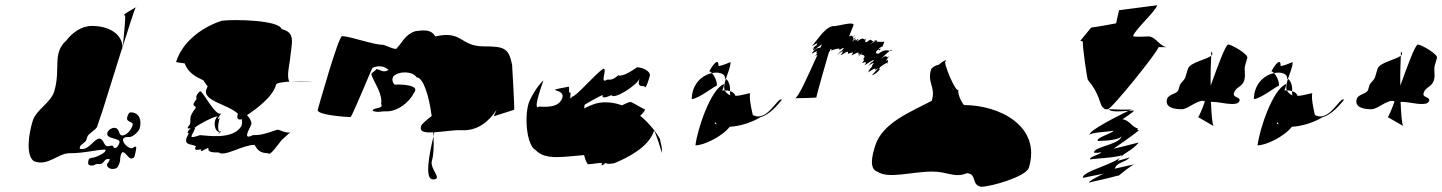

<svg xmlns="http://www.w3.org/2000/svg" viewBox="-20 -725 5506 733"><path d="M105 -264C89 -212 78 -133 109 -110C162 -88 201 -140 245 -140C305 -140 348 -154 382 -154C390 -142 341 -123 335 -123C329 -123 320 -120 319 -117C314 -101 315 -93 331 -93C343 -93 341 -99 353 -99H363C375 -99 379 -118 391 -118C398 -118 400 -119 398 -114C396 -106 390 -103 389 -99C386 -88 398 -80 409 -80C427 -80 431 -87 437 -105C440 -115 438 -123 441 -132C442 -134 444 -144 449 -144C460 -144 469 -120 482 -120C488 -120 492 -123 494 -129C495 -133 503 -165 499 -165C489 -165 489 -159 482 -159C470 -159 446 -180 450 -194C451 -196 457 -202 463 -202H475C487 -202 509 -222 513 -234C522 -264 513 -296 479 -296C471 -296 468 -284 466 -279C459 -255 492 -264 486 -246C480 -228 463 -208 447 -208C430 -208 440 -237 415 -237C407 -237 394 -230 390 -218C382 -192 442 -200 436 -180C434 -172 427 -160 420 -160C408 -160 417 -173 400 -168C374 -160 381 -190 361 -196C339 -196 323 -156 293 -156C286 -156 283 -156 285 -164C289 -176 306 -179 310 -192L313 -202C317 -216 347 -229 351 -242C363 -280 368 -291 370 -298C371 -301 413 -435 448 -547C444 -597 395 -626 330 -626C292 -626 255 -600 233 -570C178 -522 213 -462 187 -376C174 -333 118 -306 105 -264ZM457 -666C461 -666 452 -583 449 -549C472 -621 492 -685 498 -697C488 -690 440 -666 457 -666ZM448 -547 449 -549C449 -547 449 -545 448 -543C448 -544 449 -546 449 -547ZM449 -543C448 -537 450 -536 450 -536C450 -538 449 -541 449 -543ZM499 -697C499 -698 501 -699 501 -699C502 -699 501 -698 499 -697Z M652 -488C652 -488 681 -483 685 -483C698 -447 727 -432 757 -418C762 -410 767 -402 773 -395C772 -394 771 -392 770 -389C745 -340 848 -329 888 -291C885 -279 883 -267 899 -269L902 -271C905 -263 905 -255 902 -245C871 -188 764 -209 743 -209C691 -191 716 -208 725 -236C710 -234 793 -281 811 -281C791 -263 799 -221 819 -221C803 -203 823 -220 824 -224C808 -216 812 -253 819 -275C799 -257 825 -293 825 -293C805 -275 755 -377 744 -377C723 -359 731 -349 730 -346C703 -314 734 -325 726 -311C697 -275 711 -268 705 -250C683 -225 709 -239 707 -234C687 -216 701 -216 701 -216C672 -168 709 -177 728 -167C717 -145 739 -155 749 -155C738 -137 767 -160 776 -160C771 -142 798 -143 815 -143C837 -125 906 -172 952 -172C962 -154 972 -140 1004 -140C1010 -127 1040 -172 1055 -190L1088 -220C1072 -215 1048 -230 1039 -230C987 -212 974 -209 945 -209C902 -187 935 -236 940 -252C940 -264 933 -275 923 -285C958 -309 1022 -355 1034 -402C1036 -409 1062 -412 1092 -414H1084C1075 -434 1083 -469 1087 -497C1094 -565 1110 -600 1055 -614C1046 -648 878 -652 828 -646C762 -626 678 -572 652 -488ZM893 -315C893 -315 892 -315 892 -315C892 -315 893 -315 893 -315ZM1092 -414C1134 -417 1176 -415 1176 -415C1146 -415 1125 -414 1092 -414Z M1193 -306C1187 -286 1304 -278 1318 -278C1324 -278 1400 -466 1402 -466C1433 -480 1456 -466 1463 -458C1443 -444 1430 -462 1414 -461C1421 -457 1396 -449 1398 -440C1407 -412 1442 -366 1435 -328C1447 -308 1402 -316 1403 -302C1419 -294 1444 -301 1449 -300C1498 -296 1545 -338 1560 -370C1588 -402 1506 -403 1490 -402C1487 -398 1471 -416 1482 -434C1507 -456 1557 -452 1570 -430C1596 -430 1618 -359 1628 -282C1609 -268 1590 -251 1588 -245C1580 -221 1602 -218 1634 -220C1634 -215 1635 -210 1635 -205C1637 -210 1636 -215 1638 -220C1671 -222 1713 -229 1741 -228C1804 -224 1848 -263 1876 -306C1869 -291 1865 -281 1865 -281L1943 -306C1945 -312 1935 -478 1935 -478C1922 -541 1906 -548 1827 -548C1735 -548 1747 -610 1642 -586C1626 -612 1603 -611 1566 -606C1527 -594 1517 -564 1494 -540C1492 -532 1448 -554 1442 -554C1404 -554 1316 -587 1286 -587C1272 -587 1196 -316 1193 -306ZM1635 -205C1637 -165 1635 -131 1629 -112C1619 -80 1673 -40 1633 -40C1601 -40 1617 -130 1635 -205Z M1998 -330C1981 -274 1992 -168 2025 -152C2062 -112 2131 -127 2210 -133C2213 -120 2217 -108 2224 -98C2242 -98 2259 -103 2278 -103C2272 -83 2291 -103 2291 -103C2302 -97 2312 -100 2325 -102C2375 -122 2458 -164 2477 -226C2480 -226 2507 -148 2505 -141C2511 -161 2501 -178 2500 -194C2487 -217 2461 -253 2424 -283C2433 -291 2440 -299 2443 -308C2442 -304 2394 -336 2386 -336C2375 -333 2365 -328 2355 -323C2329 -332 2300 -337 2270 -333C2254 -331 2231 -322 2210 -311C2211 -319 2212 -324 2212 -325C2212 -326 2275 -362 2281 -362C2275 -342 2314 -362 2314 -362C2324 -342 2415 -402 2422 -426C2413 -397 2422 -396 2440 -396C2444 -376 2459 -428 2461 -436C2465 -450 2437 -468 2412 -468C2383 -448 2362 -436 2342 -436L2344 -440C2319 -420 2316 -421 2298 -421C2267 -401 2300 -463 2284 -463C2252 -443 2180 -356 2164 -356C2152 -336 2160 -367 2158 -373C2149 -361 2155 -394 2151 -394C2043 -374 2139 -390 2127 -352C2114 -310 2056 -318 2038 -318C2010 -298 2055 -418 2055 -418C2031 -398 2003 -347 1998 -330Z M2621 -347C2621 -393 2649 -435 2698 -446C2708 -435 2720 -410 2716 -396C2719 -406 2648 -347 2621 -347ZM2687 -450C2688 -454 2693 -452 2698 -446C2725 -452 2752 -443 2747 -424C2747 -425 2748 -425 2751 -424C2759 -447 2769 -470 2769 -488C2757 -483 2733 -473 2723 -473C2724 -514 2691 -462 2687 -450ZM2635 -170C2666 -170 2735 -202 2766 -241C2800 -243 2844 -254 2884 -278C2919 -287 2952 -328 2965 -344C2950 -359 2910 -256 2854 -286C2854 -286 2838 -350 2844 -368C2844 -372 2814 -360 2788 -359C2785 -367 2778 -374 2767 -377C2767 -370 2766 -365 2769 -361C2759 -364 2751 -372 2747 -380H2737C2739 -380 2748 -410 2742 -403C2693 -383 2642 -231 2635 -170ZM2751 -424C2758 -420 2769 -404 2767 -377C2762 -379 2754 -380 2747 -380C2742 -392 2746 -407 2751 -424ZM2710 -260C2711 -256 2713 -254 2716 -251C2710 -251 2707 -252 2710 -260Z M3015 -350C3019 -350 3093 -351 3097 -353C3094 -352 3144 -524 3144 -524C3146 -527 3147 -530 3149 -531H3148L3150 -537C3155 -538 3157 -537 3153 -533V-532C3173 -539 3192 -544 3183 -533C3183 -533 3213 -553 3195 -533C3194 -531 3194 -535 3176 -515C3177 -515 3205 -540 3195 -524C3195 -524 3203 -530 3189 -515C3199 -515 3222 -540 3217 -520C3224 -520 3248 -534 3230 -514C3238 -514 3266 -536 3256 -516C3257 -516 3271 -529 3256 -509C3258 -509 3283 -536 3267 -516C3267 -516 3292 -517 3274 -497C3274 -497 3288 -504 3270 -484C3270 -484 3298 -496 3280 -476C3284 -476 3330 -510 3312 -490C3310 -485 3312 -496 3294 -472C3301 -479 3326 -494 3310 -476C3307 -466 3315 -480 3294 -452C3293 -448 3309 -468 3294 -448C3294 -448 3332 -476 3320 -456C3320 -456 3343 -476 3325 -456C3325 -456 3327 -458 3309 -438C3321 -438 3350 -469 3335 -460C3335 -460 3339 -466 3339 -468C3349 -476 3364 -486 3368 -485C3370 -491 3374 -501 3362 -492C3364 -498 3386 -523 3369 -506C3368 -504 3363 -520 3345 -500C3346 -504 3365 -522 3377 -531C3369 -533 3354 -537 3334 -520C3316 -520 3326 -532 3335 -537C3335 -538 3336 -539 3335 -540C3341 -544 3346 -547 3350 -549C3354 -559 3356 -566 3356 -566C3345 -564 3334 -566 3324 -566C3316 -565 3308 -562 3301 -554C3301 -555 3308 -562 3315 -567C3301 -570 3311 -581 3288 -564C3272 -564 3301 -594 3283 -574C3275 -574 3278 -586 3251 -566C3251 -566 3266 -588 3248 -570C3243 -568 3255 -586 3233 -566C3233 -566 3236 -572 3240 -577C3235 -578 3236 -581 3238 -584C3233 -585 3233 -594 3221 -585L3239 -630C3237 -644 3181 -625 3161 -625H3158C3158 -626 3157 -626 3158 -626C3157 -626 3156 -625 3155 -624C3127 -617 3096 -567 3079 -548C3079 -548 3113 -571 3096 -551C3096 -551 3093 -552 3082 -538C3081 -534 3098 -553 3083 -533C3090 -533 3109 -551 3118 -556C3116 -552 3114 -547 3112 -543C3105 -542 3092 -542 3079 -521C3078 -517 3110 -541 3095 -521C3095 -521 3107 -528 3092 -511C3093 -512 3097 -514 3101 -516C3066 -439 3027 -350 3015 -350ZM3092 -511C3092 -510 3091 -510 3091 -509C3091 -510 3091 -510 3092 -511ZM3115 -515C3115 -515 3115 -514 3115 -514C3115 -514 3115 -515 3115 -515ZM3153 -532C3153 -531 3151 -531 3149 -531C3150 -531 3152 -532 3153 -532ZM3194 -522C3193 -522 3194 -523 3195 -524C3195 -523 3194 -523 3194 -522ZM3238 -584C3241 -590 3250 -597 3239 -584ZM3240 -577C3245 -583 3249 -587 3243 -576C3242 -576 3241 -577 3240 -577ZM3315 -567C3323 -572 3329 -574 3327 -566H3324C3321 -566 3317 -566 3315 -567ZM3294 -470C3294 -471 3293 -471 3294 -472ZM3335 -537C3341 -541 3345 -541 3338 -533C3336 -533 3335 -535 3335 -537ZM3347 -544C3347 -544 3349 -546 3350 -549C3354 -551 3353 -551 3347 -544ZM3331 -462C3331 -461 3329 -461 3329 -460C3329 -460 3331 -462 3331 -462ZM3377 -531C3385 -536 3388 -538 3382 -530C3381 -530 3379 -531 3377 -531ZM3368 -485C3369 -485 3370 -484 3369 -482C3368 -482 3367 -483 3368 -485Z M3321 -168C3309 -130 3297 -79 3331 -69C3372 -41 3463 -70 3539 -70C3599 -70 3624 -44 3672 -64C3711 -60 3687 -20 3725 -12C3764 -12 3898 -51 3908 -85C3956 -243 3796 -324 3660 -324C3647 -340 3635 -370 3639 -384C3632 -362 3578 -491 3590 -491C3594 -491 3596 -505 3564 -478C3558 -478 3539 -469 3535 -461C3518 -407 3554 -394 3537 -340C3457 -298 3348 -256 3321 -168Z M4104 -569C4106 -569 4116 -568 4114 -563C4112 -555 4130 -419 4134 -419C4178 -367 4177 -330 4189 -316C4194 -312 4195 -312 4198 -308H4213C4212 -309 4213 -310 4213 -311C4225 -311 4396 -521 4403 -545H4437C4409 -545 4393 -585 4365 -586C4361 -586 4304 -582 4306 -588C4314 -613 4391 -681 4398 -705L4252 -686L4241 -636C4241 -636 4158 -620 4146 -620ZM4140 -210C4143 -220 4217 -222 4231 -226C4228 -216 4162 -199 4171 -187C4171 -187 4243 -186 4262 -204C4252 -172 4151 -164 4157 -142C4157 -142 4170 -140 4184 -144C4181 -134 4133 -126 4143 -116C4144 -119 4247 -123 4263 -133C4254 -102 4109 -72 4114 -46C4114 -46 4175 -58 4193 -62C4193 -62 4127 -30 4139 -28C4140 -30 4216 -44 4254 -57C4267 -67 4300 -95 4312 -98C4312 -98 4247 -84 4236 -81C4244 -107 4274 -103 4293 -124C4291 -123 4257 -114 4248 -111C4258 -137 4305 -150 4327 -181C4327 -181 4223 -154 4232 -158C4232 -158 4310 -211 4328 -228C4328 -228 4315 -231 4326 -235C4305 -235 4290 -269 4266 -269C4259 -267 4315 -301 4308 -303C4304 -303 4296 -303 4288 -302C4248 -282 4134 -226 4140 -210ZM4213 -308C4239 -307 4291 -305 4302 -308C4302 -308 4296 -306 4288 -302C4261 -300 4219 -296 4213 -308ZM4250 -54C4251 -54 4251 -55 4254 -57C4250 -55 4237 -51 4250 -54ZM4255 -57C4255 -57 4254 -57 4254 -57C4254 -57 4255 -57 4255 -57ZM4294 -124C4294 -124 4293 -124 4293 -124C4293 -124 4294 -124 4294 -124Z M4436 -348C4425 -313 4466 -308 4492 -308C4514 -308 4546 -340 4572 -340C4575 -339 4578 -339 4580 -338C4568 -304 4557 -279 4554 -278L4613 -244C4608 -251 4605 -290 4603 -336H4609C4631 -336 4661 -328 4682 -328C4693 -328 4708 -328 4712 -340C4717 -356 4685 -351 4691 -370C4698 -394 4722 -392 4730 -418C4737 -442 4728 -457 4734 -477L4742 -504C4746 -518 4682 -555 4669 -555C4659 -555 4629 -473 4602 -398C4601 -445 4603 -489 4604 -512C4585 -497 4523 -487 4515 -462L4506 -432C4501 -416 4488 -411 4484 -399L4479 -382C4474 -366 4442 -366 4436 -348ZM4605 -528C4610 -522 4610 -517 4604 -512C4604 -523 4604 -529 4605 -528Z M4767 -347C4767 -393 4795 -435 4844 -446C4854 -435 4866 -410 4862 -396C4865 -406 4794 -347 4767 -347ZM4833 -450C4834 -454 4839 -452 4844 -446C4871 -452 4898 -443 4893 -424C4893 -425 4894 -425 4897 -424C4905 -447 4915 -470 4915 -488C4903 -483 4879 -473 4869 -473C4870 -514 4837 -462 4833 -450ZM4781 -170C4812 -170 4881 -202 4912 -241C4946 -243 4990 -254 5030 -278C5065 -287 5098 -328 5111 -344C5096 -359 5056 -256 5000 -286C5000 -286 4984 -350 4990 -368C4990 -372 4960 -360 4934 -359C4931 -367 4924 -374 4913 -377C4913 -370 4912 -365 4915 -361C4905 -364 4897 -372 4893 -380H4883C4885 -380 4894 -410 4888 -403C4839 -383 4788 -231 4781 -170ZM4897 -424C4904 -420 4915 -404 4913 -377C4908 -379 4900 -380 4893 -380C4888 -392 4892 -407 4897 -424ZM4856 -260C4857 -256 4859 -254 4862 -251C4856 -251 4853 -252 4856 -260Z M5160 -348C5149 -313 5190 -308 5216 -308C5238 -308 5270 -340 5296 -340C5299 -339 5302 -339 5304 -338C5292 -304 5281 -279 5278 -278L5337 -244C5332 -251 5329 -290 5327 -336H5333C5355 -336 5385 -328 5406 -328C5417 -328 5432 -328 5436 -340C5441 -356 5409 -351 5415 -370C5422 -394 5446 -392 5454 -418C5461 -442 5452 -457 5458 -477L5466 -504C5470 -518 5406 -555 5393 -555C5383 -555 5353 -473 5326 -398C5325 -445 5327 -489 5328 -512C5309 -497 5247 -487 5239 -462L5230 -432C5225 -416 5212 -411 5208 -399L5203 -382C5198 -366 5166 -366 5160 -348ZM5329 -528C5334 -522 5334 -517 5328 -512C5328 -523 5328 -529 5329 -528Z"/></svg>

Font: Alpina
Style: Obl
Weight: 400
Version: Version 0.9